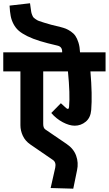

<svg xmlns="http://www.w3.org/2000/svg" viewBox="-55 -950 660 1164"><path d="M-35.2 -632.8H321.8Q323.7 -667.5 292 -673.8Q230 -688 187 -701.2Q144 -714.4 111.3 -730.5Q78.6 -746.6 59.3 -763.2Q40 -779.8 27.3 -803.7Q14.6 -827.6 9.8 -853.3Q4.9 -878.9 2.9 -916L127 -930.2Q128.4 -919.9 130.9 -901.9Q133.3 -885.3 134.3 -878.2Q135.3 -871.1 139.6 -860.1Q144 -849.1 147.2 -845.2Q150.4 -841.3 161.4 -833.5Q172.4 -825.7 181.9 -822.5Q191.4 -819.3 213.4 -812.3Q235.4 -805.2 255.4 -800Q275.4 -794.9 312 -786.1Q331.1 -781.2 344.5 -775.9Q357.9 -770.5 374.8 -759Q391.6 -747.6 402.1 -732.4Q412.6 -717.3 420.7 -691.7Q428.7 -666 430.2 -632.8H585V-517.1H493.2Q505.4 -374.5 498 -283.2Q494.1 -236.3 464.8 -212.2Q435.5 -188 397.9 -188Q365.2 -188 325.2 -209.2Q285.2 -230.5 255.9 -265.1L314 -324.2Q342.3 -297.4 347.2 -293.9Q362.3 -282.2 363.8 -303.2Q370.6 -378.4 356.9 -517.1H207V-198.2Q207 -173.8 220.2 -165L349.1 -77.1Q391.6 -48.3 406.7 -5.9Q421.9 36.6 412.1 82L389.2 193.8L252 189.9L279.8 66.9Q286.6 34.2 266.1 20L128.9 -74.2Q97.7 -95.7 83.3 -127Q68.8 -158.2 68.8 -190.9V-517.1H-35.2Z"/></svg>

Font: LT Superior
Style: Bold
Weight: 400
Designer: Daniel Lyons
Foundry: LyonsType
Version: Version 1.000